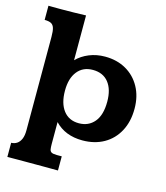

<svg xmlns="http://www.w3.org/2000/svg" viewBox="-123 -735 894 1031"><g transform="rotate(15 324.5 -219.5)"><path d="M15.1 202.1V123.5Q33.2 123 47.1 113.8Q61 104.5 69.1 85.7Q77.1 66.9 77.1 37.1V-481.9Q77.1 -513.7 72 -530.5Q66.9 -547.4 54 -554Q41 -560.5 18.1 -560.5V-639.2Q22.9 -639.2 41.3 -638.9Q59.6 -638.7 76.7 -638.7Q93.8 -638.7 93.8 -638.7Q126 -638.7 159.2 -639.4Q192.4 -640.1 226.6 -641.1V-392.1Q254.9 -420.9 295.4 -437.5Q335.9 -454.1 383.3 -454.1Q449.7 -454.1 500.2 -425.3Q550.8 -396.5 579.3 -344.7Q607.9 -293 607.9 -224.1Q607.9 -152.3 579.3 -99.1Q550.8 -45.9 499.5 -16.8Q448.2 12.2 380.4 12.2Q284.7 12.2 227.1 -48.3V72.3Q227.1 91.8 229 103Q231 114.3 240 118.9Q249 123.5 270 123.5H296.4V202.1Q281.2 202.1 261 201.9Q240.7 201.7 218.8 201.7Q196.8 201.7 175.8 201.7Q154.8 201.7 137.7 201.7Q124.5 201.7 107.9 201.7Q91.3 201.7 74 201.7Q56.6 201.7 41.3 201.9Q25.9 202.1 15.1 202.1ZM338.4 -71.8Q392.1 -71.8 424.3 -110.1Q456.5 -148.4 456.5 -223.1Q456.5 -291.5 425.8 -329.8Q395 -368.2 338.4 -368.2Q283.7 -368.2 252.7 -329.3Q221.7 -290.5 221.7 -222.2Q221.7 -151.9 252.4 -111.8Q283.2 -71.8 338.4 -71.8Z"/></g></svg>

Font: Kameron
Style: Regular
Weight: 400
Designer: Vernon Adams
Foundry: Vernon Adams
Version: Version 1.100